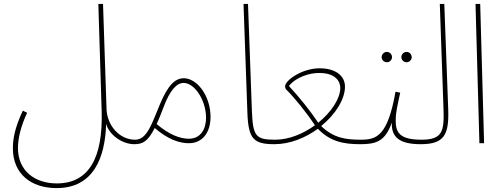

<svg xmlns="http://www.w3.org/2000/svg" viewBox="-20 -734 2582 984"><path d="M46 26C46 157 139 230 270 230C460 230 519 73 524 -100C537 -47 602 5 669 5C679 5 685 -1 685 -7C685 -14 681 -18 672 -18C593 -18 529 -90 526 -175L508 -714H484L501 -164C508 73 437 206 271 206C157 206 72 140 72 25C72 -29 89 -92 119 -156L97 -167C55 -77 46 -21 46 26Z M669 5C713 5 739 -11 773 -78C841 -19 900 0 948 0C1016 0 1059 -53 1059 -135C1059 -241 991 -333 922 -333C878 -333 841 -299 799 -198C760 -106 735 -18 673 -18ZM818 -184C852 -275 887 -309 921 -309C977 -309 1036 -221 1036 -130C1036 -75 1010 -23 948 -23C902 -23 847 -44 783 -98C794 -122 805 -150 818 -184Z M1386 5C1396 5 1402 -1 1402 -7C1402 -13 1399 -18 1389 -18C1291 -18 1276 -36 1271 -165L1251 -714H1228L1248 -154C1253 -23 1279 5 1386 5Z M1386 5C1467 5 1546 -28 1609 -74C1672 -9 1739 5 1826 5C1836 5 1843 -1 1843 -7C1843 -14 1838 -18 1830 -18C1753 -18 1690 -26 1626 -88C1700 -148 1748 -226 1748 -290C1748 -346 1699 -384 1618 -384C1529 -384 1441 -323 1441 -291C1441 -287 1443 -279 1446 -276C1485 -238 1546 -164 1594 -92C1535 -49 1462 -18 1390 -18ZM1461 -293C1475 -316 1536 -360 1617 -360C1699 -360 1724 -317 1724 -284C1724 -229 1678 -159 1611 -105C1568 -169 1514 -236 1461 -293Z M2064 -415C2078 -415 2090 -427 2090 -441C2090 -456 2078 -468 2064 -468C2049 -468 2037 -456 2037 -441C2037 -427 2049 -415 2064 -415ZM1963 -415C1977 -415 1989 -427 1989 -441C1989 -456 1977 -468 1963 -468C1948 -468 1936 -456 1936 -441C1936 -427 1948 -415 1963 -415ZM1826 5C1904 5 1954 -7 1988 -106C1985 -32 2026 5 2136 5C2147 5 2152 -1 2152 -7C2152 -13 2150 -18 2140 -18C2025 -18 2008 -58 2008 -116C2008 -160 2016 -187 2031 -259L2007 -264C1967 -37 1910 -18 1830 -18Z M2136 5C2258 5 2282 -44 2277 -177L2257 -714H2234L2253 -175C2257 -60 2247 -18 2140 -18Z M2437 0H2461L2441 -714H2417Z"/></svg>

Font: Noto Sans Arabic UI SmCn Th
Style: Regular
Weight: 100
Width: 4
Designer: Monotype Design Team, Nadine Chahine and Nizar Qandah
Foundry: Monotype Imaging Inc.
Version: Version 2.010